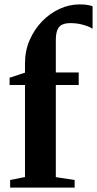

<svg xmlns="http://www.w3.org/2000/svg" viewBox="-20 -852 440 872"><path d="M26 0V-34.5L93.5 -48V-466H23.5V-499L93.5 -522V-564.5Q93.5 -621.5 114.8 -670.2Q136 -719 171.5 -755.5Q207 -792 251.2 -812Q295.5 -832 341 -832Q364.5 -832 379.2 -829.2Q394 -826.5 400.5 -823.5V-721.5Q385.5 -731.5 358 -739.2Q330.5 -747 300 -747Q277 -747 262.2 -740Q247.5 -733 240.5 -715.8Q233.5 -698.5 233.5 -668V-523H337.5V-466H233.5V-47.5L319 -34.5V0Z"/></svg>

Font: Merriweather 96pt
Style: Bold
Weight: 700
Version: Version 2.100